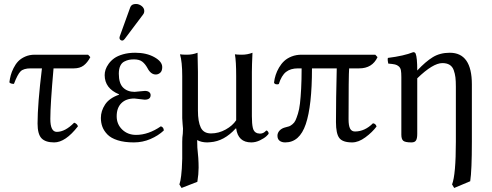

<svg xmlns="http://www.w3.org/2000/svg" viewBox="-20 -703 2461 961"><path d="M189.9 -360.8H133.8Q98.1 -360.8 83 -345.9Q67.9 -331.1 49.8 -283.2Q32.2 -283.2 26.9 -291Q29.3 -309.1 33.7 -325.9Q38.1 -342.8 47.9 -362.3Q57.6 -381.8 71 -396Q84.5 -410.2 106 -419.7Q127.4 -429.2 153.8 -429.2H420.9L432.1 -417Q417.5 -389.2 398.4 -375Q379.4 -360.8 350.1 -360.8H248Q231.9 -179.7 231.9 -107.9Q231.9 -43 264.2 -43Q306.2 -43 351.1 -88.9Q366.2 -84 370.1 -70.8Q307.6 9.8 251 9.8Q207.5 9.8 187.7 -11Q168 -31.7 168 -85Q168 -181.2 189.9 -360.8Z M484.9 -112.8Q484.9 -147.5 505.9 -179.7Q526.9 -211.9 575.7 -229V-231Q503.9 -260.7 503.9 -327.1Q503.9 -340.3 508.3 -354.2Q512.7 -368.2 523.9 -383.8Q535.2 -399.4 551.8 -411.4Q568.4 -423.3 595.7 -431.2Q623 -439 656.7 -439Q712.9 -439 752.4 -417Q792 -395 792 -367.2Q792 -347.7 782 -338.9Q772 -330.1 759.8 -330.1Q734.4 -330.1 717.8 -362.8Q706.5 -383.3 691.9 -394.5Q677.2 -405.8 650.9 -405.8Q636.7 -405.8 625.7 -403.6Q614.7 -401.4 601.8 -394.8Q588.9 -388.2 581.8 -372.8Q574.7 -357.4 574.7 -334Q574.7 -285.6 596.4 -264.4Q618.2 -243.2 653.8 -243.2L678.2 -245.6Q702.1 -248 705.1 -248Q718.8 -248 726.3 -242.2Q733.9 -236.3 733.9 -227.1Q733.9 -204.1 704.1 -204.1Q700.2 -204.1 678.7 -207Q657.2 -210 652.8 -210Q610.8 -210 587.4 -186.5Q564 -163.1 564 -121.1Q564 -81.1 591.8 -54.4Q619.6 -27.8 661.1 -27.8Q722.7 -27.8 785.2 -70.8Q799.8 -65.9 799.8 -49.8Q772 -23.9 732.9 -7.1Q693.8 9.8 649.9 9.8Q602.5 9.8 568.8 -1Q535.2 -11.7 517.6 -30Q500 -48.3 492.4 -68.6Q484.9 -88.9 484.9 -112.8ZM660.2 -683.1Q675.8 -683.1 689 -672.9Q702.1 -662.6 702.1 -647.9Q702.1 -637.7 695.8 -629.9L604 -507.8Q598.1 -500 591.8 -500Q585.9 -500 582 -503.9Q578.1 -507.8 578.1 -513.2Q578.1 -517.1 580.1 -522.9L631.8 -666Q637.7 -683.1 660.2 -683.1Z M1162.1 -60.1H1159.7Q1102.1 3.9 1032.7 8.8Q1027.8 9.8 1017.1 9.8Q987.8 9.8 966.8 -2Q966.8 22.9 967.8 36.1Q974.1 89.8 974.1 136.2Q974.1 168 967.8 207Q954.6 211.9 928.2 222.4Q901.9 232.9 888.7 237.8L877.9 220.2Q883.8 203.1 886.7 176.8Q890.6 148.9 892.1 91.8V6.8Q892.1 -16.1 895 -34.2Q895 -38.6 895.5 -46.9Q896 -55.2 896 -59.1Q896 -63.5 894 -82.3Q892.1 -101.1 892.1 -111.8V-127V-321.8Q892.1 -394 880.9 -431.2Q892.6 -429.2 916 -429.2Q943.4 -429.2 968.8 -439Q970.7 -375 970.7 -342.8V-148.9Q970.7 -94.2 984.9 -64.7Q999 -35.2 1036.1 -35.2Q1074.7 -35.2 1109.6 -54.7Q1144.5 -74.2 1162.1 -101.1V-321.8Q1162.1 -396.5 1155.8 -431.2Q1167.5 -429.2 1190.9 -429.2Q1218.3 -429.2 1243.7 -439Q1240.7 -375 1240.7 -342.8V-121.1Q1240.7 -83.5 1245.6 -62.5Q1250.5 -41.5 1268.1 -36.1Q1275.9 -34.2 1280.8 -34.2Q1291 -34.2 1298.1 -38.1Q1305.2 -42 1308.6 -45.9Q1312 -49.8 1314 -49.8Q1316.9 -49.8 1320.8 -44.9Q1324.7 -40 1324.7 -35.2Q1324.7 -31.7 1313.7 -21.5Q1302.7 -11.2 1281.2 -0.7Q1259.8 9.8 1237.8 9.8Q1171.4 9.8 1162.1 -60.1Z M1858.4 -429.2 1869.6 -417Q1843.3 -360.8 1777.8 -360.8H1727.5Q1724.6 -324.7 1724.6 -106Q1724.6 -74.2 1732.2 -59.6Q1739.7 -44.9 1756.8 -44.9Q1805.7 -44.9 1846.7 -85.9Q1860.4 -84.5 1864.7 -69.8Q1843.3 -41 1808.8 -15.6Q1774.4 9.8 1742.7 9.8Q1695.3 9.8 1678.5 -12Q1661.6 -33.7 1661.6 -91.8Q1661.6 -207 1665.5 -360.8H1541.5Q1541.5 -173.3 1510.5 -81.8Q1479.5 9.8 1407.7 9.8Q1390.1 9.8 1379.4 1.5Q1368.7 -6.8 1368.7 -23.9Q1368.7 -38.1 1379.6 -49.8Q1390.6 -61.5 1409.7 -65.9Q1420.9 -68.4 1427.5 -70.8Q1434.1 -73.2 1443.8 -81.1Q1453.6 -88.9 1459 -100.6Q1464.4 -112.3 1471.2 -133.8Q1478 -155.3 1481.4 -185.1Q1484.9 -214.8 1487.3 -259.3Q1489.7 -303.7 1489.7 -360.8H1471.7Q1434.1 -360.8 1411.4 -342.8Q1388.7 -324.7 1375.5 -282.2Q1367.2 -279.3 1359.9 -281.7Q1352.5 -284.2 1351.6 -290Q1354 -309.6 1359.9 -327.9Q1365.7 -346.2 1376.7 -365Q1387.7 -383.8 1402.6 -397.7Q1417.5 -411.6 1439.9 -420.4Q1462.4 -429.2 1489.7 -429.2Z M1988.8 -28.8V-316.9Q1988.8 -339.4 1986.6 -351.3Q1984.4 -363.3 1976.1 -370.6Q1967.8 -377.9 1957 -380.4Q1946.3 -382.8 1923.3 -384.8Q1921.9 -389.6 1920.9 -398.9Q1919.9 -408.2 1921.4 -413.1Q2002.4 -423.3 2048.3 -441.9Q2057.6 -441.9 2060.5 -434.1Q2068.4 -415.5 2068.4 -350.1Q2109.9 -394.5 2146 -416.7Q2182.1 -439 2231.4 -439Q2341.8 -439 2341.8 -280.8V5.9Q2341.8 150.4 2333.5 204.1L2253.4 237.8L2242.7 220.2Q2261.7 170.9 2261.7 5.9V-269Q2261.7 -297.4 2259.5 -315.7Q2257.3 -334 2251 -351.8Q2244.6 -369.6 2230.5 -378.4Q2216.3 -387.2 2194.3 -387.2Q2147 -387.2 2068.4 -311V-33.2Q2068.4 -9.3 2062 0.2Q2055.7 9.8 2039.6 9.8Q2007.8 9.8 1998.3 1.5Q1988.8 -6.8 1988.8 -28.8Z"/></svg>

Font: Common Serif
Style: Regular
Weight: 400
Designer: Philipp H. Poll, Khaled Hosny
Foundry: Stefan Peev, Context Ltd.
Version: Version 1.026